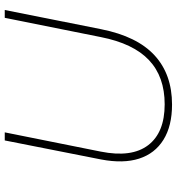

<svg xmlns="http://www.w3.org/2000/svg" viewBox="12 -752 744 808"><g transform="rotate(-90 384.0 -348.0)"><path d="M348 4Q258 4 200 -32Q142 -68 120.5 -134.5Q99 -201 117 -295L197 -700H231L150 -296Q124 -166 177 -96.5Q230 -27 349 -27Q465 -27 535 -93Q605 -159 632 -296L713 -700H746L665 -294Q635 -143 555 -69.5Q475 4 348 4Z"/></g></svg>

Font: Montserrat Thin ExtraLight
Style: Italic
Weight: 250
Italic angle: -11.3°
Version: Version 9.000